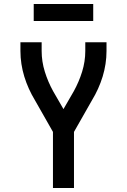

<svg xmlns="http://www.w3.org/2000/svg" viewBox="-20 -948 640 968"><path d="M247 0V-283L156 -443Q139 -471 125.5 -501Q112 -531 102.5 -562Q93 -593 88 -625.5Q83 -658 83 -691V-735H190V-691Q190 -638 206 -586.5Q222 -535 248 -488L300 -398L352 -488Q378 -535 394 -586.5Q410 -638 410 -691V-735H517V-691Q517 -658 512 -625.5Q507 -593 497.5 -562Q488 -531 474.5 -501Q461 -471 444 -443L353 -283V0ZM150 -842V-928H450V-842Z"/></svg>

Font: Zed Mono Semibold Extended
Style: Regular
Weight: 600
Width: 7
Monospace: yes
Designer: Belleve Invis
Foundry: Belleve Invis
Version: Version 1.0.0; ttfautohint (v1.8.4)